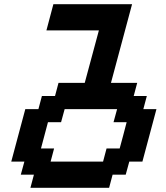

<svg xmlns="http://www.w3.org/2000/svg" viewBox="-20 -895 790 915"><path d="M125 0H500L516.6 -62.5H579.1L596.2 -125H658.7Q669.9 -166.5 692.1 -249.8Q714.4 -333 725.6 -375H663.1L679.7 -437.5H617.2L633.8 -500H508.8Q525.4 -562.5 559.1 -687.5Q592.8 -812.5 609.4 -875H234.4Q229 -854 217.8 -812.5Q206.5 -771 201.2 -750H451.2Q439.9 -708.5 417.5 -625Q395 -541.5 383.8 -500H258.8L242.2 -437.5H179.7L163.1 -375H100.6Q89.4 -333 67.1 -250Q44.9 -167 33.7 -125H96.2L79.1 -62.5H141.6ZM471.2 -125H221.2L237.8 -187.5H175.3Q181.2 -208.5 191.9 -250Q202.6 -291.5 208.5 -312.5H271L288.1 -375H538.1L521 -312.5H583.5Q578.1 -291.5 567.1 -249.8Q556.2 -208 550.3 -187.5H487.8Z"/></svg>

Font: Faithful 32x
Style: Oblique
Weight: 400
Foundry: Faithful Resource Pack
Version: Version 1.0; January 27, 2023